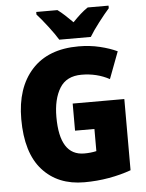

<svg xmlns="http://www.w3.org/2000/svg" viewBox="-61 -978 790 1037"><g transform="rotate(-5 333.5 -459.5)"><path d="M454 -929Q433 -915 413.5 -897.5Q394 -880 371 -856Q348 -879 329 -896.5Q310 -914 290 -929H175V-915Q199 -889 233.5 -844Q268 -799 286 -769H457Q476 -801 509.5 -844.5Q543 -888 567 -915V-929ZM328 -272H433V-152Q403 -145 367 -145Q234 -145 234 -354Q234 -451 270.5 -510.5Q307 -570 389 -570Q472 -570 540 -533L595 -679Q555 -698 501 -711Q447 -724 386 -724Q221 -724 132.5 -626.5Q44 -529 44 -359Q44 -176 127.5 -83Q211 10 354 10Q423 10 488 -1.5Q553 -13 608 -33V-419H328Z"/></g></svg>

Font: Noto Sans UI SemiCondensed Black
Style: Regular
Weight: 900
Width: 4
Designer: Monotype Design Team
Foundry: Monotype Imaging Inc.
Version: 1.001